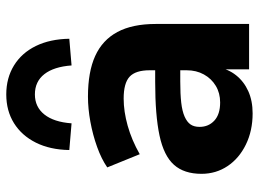

<svg xmlns="http://www.w3.org/2000/svg" viewBox="-124 -670 806 597"><g transform="rotate(-90 278.5 -372.0)"><path d="M224 11Q170 11 127 -10Q84 -31 60 -67Q36 -103 36 -148Q36 -202 64 -233.5Q92 -265 155 -278.5Q218 -292 322 -292H375V-214H323Q284 -214 257.5 -211Q231 -208 214 -200.5Q197 -193 189.5 -182Q182 -171 182 -154Q182 -126 201.5 -108Q221 -90 258 -90Q287 -90 309.5 -103.5Q332 -117 345 -140.5Q358 -164 358 -194V-309Q358 -353 338 -371.5Q318 -390 270 -390Q230 -390 185.5 -377.5Q141 -365 97 -340L56 -441Q82 -459 119.5 -472.5Q157 -486 198 -493.5Q239 -501 276 -501Q353 -501 402.5 -478.5Q452 -456 477 -409.5Q502 -363 502 -290V0H361V-99H368Q362 -65 342.5 -40.5Q323 -16 293 -2.5Q263 11 224 11ZM193 -552 110 -559Q111 -619 133 -663Q155 -707 193.5 -731Q232 -755 283 -755Q334 -755 373 -731Q412 -707 433.5 -663Q455 -619 456 -559L373 -552Q369 -607 346 -636.5Q323 -666 283 -666Q244 -666 220.5 -636.5Q197 -607 193 -552Z"/></g></svg>

Font: Nunito Sans 12pt ExtraBold
Style: Regular
Weight: 800
Designer: Vernon Adams
Foundry: Vernon Adams
Version: Version 3.101;gftools[0.9.27]